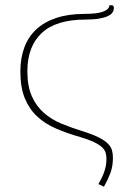

<svg xmlns="http://www.w3.org/2000/svg" viewBox="-20 -534 475 726"><path d="M83.5 -264.5Q83.5 -207.5 100.5 -169.8Q117.5 -132 146.5 -106.8Q175.5 -81.5 213.5 -66Q251.5 -50.5 293.5 -37.5Q331.5 -25.5 354 -14Q376.5 -2.5 388.2 9.5Q400 21.5 403.5 34.5Q407 47.5 407 62.5Q407 95.5 396.8 122Q386.5 148.5 373 172L352 162Q357.5 152.5 363 141.8Q368.5 131 372.8 119.5Q377 108 379.8 95Q382.5 82 382.5 67Q382.5 54.5 379.5 43.8Q376.5 33 366 23Q355.5 13 335.8 3.5Q316 -6 282.5 -16Q233.5 -30 192.2 -47.8Q151 -65.5 121 -93.2Q91 -121 74 -162Q57 -203 57 -263.5Q57 -314 72 -354.5Q87 -395 117.5 -423.2Q148 -451.5 193.8 -466.5Q239.5 -481.5 300.5 -481.5Q347.5 -481.5 370.5 -490.2Q393.5 -499 393.5 -514H402.5Q407.5 -514 409 -510.8Q410.5 -507.5 410.5 -503.5Q410.5 -494.5 405 -486.5Q399.5 -478.5 387 -472.8Q374.5 -467 354 -463.5Q333.5 -460 304 -460Q192 -460 137.8 -409.2Q83.5 -358.5 83.5 -264.5Z"/></svg>

Font: Lato 2
Style: Regular
Weight: 200
Designer: Lukasz Dziedzic with Adam Twardoch and Botio Nikoltchev
Foundry: tyPoland Lukasz Dziedzic
Version: Version 2.015; 2015-08-06; http://www.latofonts.com/